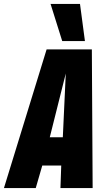

<svg xmlns="http://www.w3.org/2000/svg" viewBox="-59 -952 537 972"><path d="M-39 0 177 -702H406L410 0H247L251 -114H155L122 0ZM193 -257H259L274 -580ZM256 -744 197 -932H346L371 -744Z"/></svg>

Font: Georama Condensed ExtraBold
Style: Italic
Weight: 800
Width: 3
Italic angle: -9°
Designer: Jean-Baptiste Levee
Foundry: Production Type
Version: Version 1.000